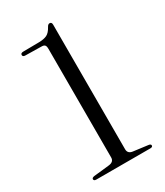

<svg xmlns="http://www.w3.org/2000/svg" viewBox="-182 -797 750 873"><g transform="rotate(-30 193.0 -361.0)"><path d="M60.5 -650Q46.5 -650 46.5 -660Q46.5 -670 61 -670L144.5 -671Q170 -671.5 185.5 -679Q201 -686.5 214 -710.5Q220 -722 228.5 -722Q239.5 -722 239.5 -708V-54Q239.5 -31 264.5 -27.5L341.5 -17.5Q353.5 -16 353.5 -8.5Q353.5 0 341 0H57.5Q44.5 0 44.5 -9Q44.5 -16.5 57.5 -18.5L140 -27.5Q166 -31 166 -53.5V-623.5Q166 -638 161 -643.2Q156 -648.5 144.5 -648.5Z"/></g></svg>

Font: Fraunces 72pt S000 Light
Style: Regular
Weight: 300
Version: Version 1.000; ttfautohint (v1.8.3)